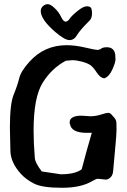

<svg xmlns="http://www.w3.org/2000/svg" viewBox="-20 -889 607 918"><path d="M407.7 -790Q361.8 -744.6 348.1 -720.9Q334.5 -697.3 312 -697.3Q289.6 -697.3 244.6 -735.8Q175.3 -795.4 174.8 -835.9Q174.8 -850.1 185.3 -859.6Q195.8 -869.1 208.5 -869.1Q221.2 -869.1 241.2 -850.3Q261.2 -831.5 272 -808.6Q282.7 -785.6 293.5 -785.6Q304.2 -785.6 313.2 -799.6Q322.3 -813.5 350.3 -836.2Q378.4 -858.9 394.3 -858.9Q410.2 -858.9 415 -851.6Q419.9 -844.2 419.9 -824.7Q419.9 -801.3 407.7 -790ZM485.4 -30.3 448.2 -34.2Q439.9 -34.2 423.3 -24.4Q368.7 8.8 277.8 8.8H274.4Q182.1 8.8 142.8 -11.2Q103.5 -31.2 79.1 -58.6Q31.7 -111.3 29.8 -165.5L27.3 -278.3Q27.3 -392.6 45.4 -436.5Q63.5 -480.5 71.8 -514.9Q80.1 -549.3 121.6 -594.7Q192.4 -672.9 298.3 -672.9Q339.8 -672.9 387.7 -661.6Q435.5 -650.4 445.3 -650.4Q455.1 -650.4 463.9 -656.7Q472.7 -663.1 490.2 -663.1H491.2Q510.3 -663.1 520.3 -652.3Q530.3 -641.6 531.2 -624.5L532.2 -605Q532.2 -590.3 517.1 -556.6Q502 -522.9 479 -514.6Q459.5 -516.1 442.4 -542.5Q425.3 -568.8 410.9 -578.4Q396.5 -587.9 370.8 -594.5Q345.2 -601.1 328.6 -601.1H324.2Q306.6 -600.1 294.9 -598.6Q227.5 -563 184.1 -493.4Q140.6 -423.8 140.6 -265.1Q140.6 -205.6 146.5 -133.3Q148.4 -110.4 179.7 -69.3L270.5 -55.7Q338.9 -55.7 370.6 -79.6Q393.6 -168 418.9 -253.9H395Q320.3 -253.9 314.5 -296.9L313 -298.3V-303.7Q313 -335.9 370.1 -335.9L414.1 -333Q441.4 -334 464.8 -341.8Q488.3 -349.6 498 -349.6Q507.8 -349.6 519.5 -334Q536.1 -318.4 536.6 -302.2Q537.1 -286.1 537.1 -265.9Q537.1 -245.6 529.8 -168.9Q522.5 -92.3 521 -71.8Q519.5 -51.3 508.3 -40.8Q497.1 -30.3 485.4 -30.3Z"/></svg>

Font: Drukaatie burti
Style: Demi
Weight: 600
Version: Version 0.14